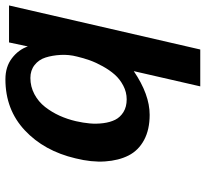

<svg xmlns="http://www.w3.org/2000/svg" viewBox="-45 -508 752 702"><g transform="rotate(-90 331.0 -157.0)"><path d="M392.1 -513.2Q438 -513.2 469.2 -489.3Q500.5 -465.3 512.2 -431.2L526.9 -500H662.1L501 199.2H366.2L421.9 -43.9Q336.4 14.2 262.2 14.2Q208 14.2 169.9 -6.3Q131.8 -26.9 113.5 -63Q95.2 -99.1 91.8 -148.7Q88.4 -198.2 103 -256.8Q129.9 -371.6 205.6 -442.4Q281.2 -513.2 392.1 -513.2ZM475.1 -251Q482.9 -281.2 481.2 -311.5Q479.5 -341.8 471.7 -366.5Q463.9 -391.1 444.3 -406.5Q424.8 -421.9 397 -421.9Q365.2 -421.9 337.6 -407.2Q310.1 -392.6 291 -368.2Q272 -343.8 259 -315.2Q246.1 -286.6 238.8 -254.9Q232.9 -229 230.7 -204.6Q228.5 -180.2 231.7 -155.3Q234.9 -130.4 244.1 -111.8Q253.4 -93.3 272.5 -81.5Q291.5 -69.8 318.8 -69.8Q345.2 -69.8 368.9 -82.3Q392.6 -94.7 409.2 -113.5Q425.8 -132.3 439.7 -157.5Q453.6 -182.6 461.7 -205.3Q469.7 -228 475.1 -251Z"/></g></svg>

Font: Perun
Style: Bold Italic
Weight: 700
Italic angle: -12°
Foundry: Copyright (c) Stefan Peev, Context Ltd, 2016
Version: Version 001.000